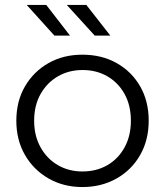

<svg xmlns="http://www.w3.org/2000/svg" viewBox="-20 -751 667 776"><path d="M313 5Q237 5 176.5 -29.5Q116 -64 81 -124.5Q46 -185 46 -263Q46 -342 81 -402Q116 -462 176 -496Q236 -530 313 -530Q391 -530 451.5 -496Q512 -462 546.5 -402Q581 -342 581 -263Q581 -185 546.5 -124.5Q512 -64 451 -29.5Q390 5 313 5ZM313 -58Q370 -58 414 -83.5Q458 -109 483.5 -155.5Q509 -202 509 -263Q509 -325 483.5 -371Q458 -417 414 -442.5Q370 -468 314 -468Q258 -468 214 -442.5Q170 -417 144 -371Q118 -325 118 -263Q118 -202 144 -155.5Q170 -109 214 -83.5Q258 -58 313 -58ZM363 -607 250 -731H329L426 -607ZM200 -607 88 -731H167L263 -607Z"/></svg>

Font: Montserrat Thin
Style: Regular
Weight: 400
Version: Version 9.000